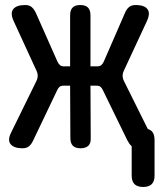

<svg xmlns="http://www.w3.org/2000/svg" viewBox="-20 -580 640 764"><path d="M112 -21Q105 -6 95.5 2Q86 10 69 10Q36 10 22.5 -6Q9 -22 24 -52L125 -258Q130 -268 130 -278.5Q130 -289 125 -299L34 -497Q20 -528 33 -544Q46 -560 80 -560Q97 -560 106.5 -551.5Q116 -543 123 -528L209 -334Q213 -326 218.5 -321Q224 -316 234 -316H259V-519Q259 -540 269 -550Q279 -560 299.5 -560Q320 -560 330 -550Q340 -540 340 -519V-316H367Q377 -316 383 -321Q389 -326 393 -335L477 -528Q483 -543 493 -551.5Q503 -560 520 -560Q554 -560 566.5 -544Q579 -528 565 -497L473 -299Q468 -289 468 -278.5Q468 -268 473 -258L568 -67Q577 -64 584 -58Q595 -46 595 -23V119Q595 142 583.5 153Q572 164 549.5 164Q527 164 515.5 153Q504 142 504 119V2Q495 -6 487 -21L390 -220Q386 -229 380.5 -234Q375 -239 365 -239H340L341 -31Q342 -10 331.5 0Q321 10 300.5 10Q280 10 270 0Q260 -10 260 -31L259 -239H232Q222 -239 216.5 -234Q211 -229 207 -220Z"/></svg>

Font: Maple Mono Normal NL Medium
Style: Regular
Weight: 500
Monospace: yes
Designer: subframe7536
Version: Version 7.000